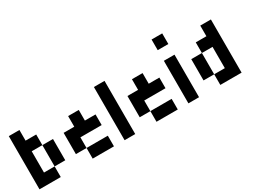

<svg xmlns="http://www.w3.org/2000/svg" viewBox="-47 -1352 2595 1954"><g transform="rotate(-30 1250.0 -375.0)"><path d="M125 -125H250V0H0V-625H125V-500H250V-375H125ZM250 -125V-375H375V-125Z M625 -125H500V-375H625V-500H750V-375H875V-250H625ZM625 0V-125H875V0Z M1125 0H1000V-625H1125Z M1375 -125H1250V-375H1375V-500H1500V-375H1625V-250H1375ZM1375 0V-125H1625V0Z M1750 -625V-750H1875V-625ZM1875 0H1750V-500H1875Z M2125 0V-125H2000V-375H2125V-125H2250V-375H2125V-500H2250V-625H2375V0Z"/></g></svg>

Font: Tiny5
Style: Regular
Weight: 400
Designer: Stefan Schmidt
Foundry: Made with Bits'n'Picas by Kreative Software
Version: Version 1.002; ttfautohint (v1.8.4.7-5d5b)